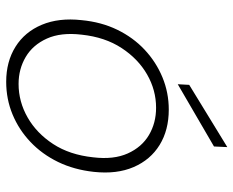

<svg xmlns="http://www.w3.org/2000/svg" viewBox="-87 -655 754 620"><g transform="rotate(90 290.0 -345.0)"><path d="M244 12Q179 12 131 -18Q83 -48 60 -103Q37 -158 45 -231Q51 -295 76 -346.5Q101 -398 140.5 -435Q180 -472 229.5 -492.5Q279 -513 334 -513Q400 -513 448 -483.5Q496 -454 519.5 -399.5Q543 -345 535 -271Q528 -207 503 -155.5Q478 -104 438.5 -66.5Q399 -29 349.5 -8.5Q300 12 244 12ZM251 -28Q308 -28 359 -57Q410 -86 445 -139.5Q480 -193 488 -269Q496 -335 475.5 -380.5Q455 -426 416 -449Q377 -472 328 -472Q271 -472 220.5 -443Q170 -414 135 -360.5Q100 -307 92 -232Q84 -165 104.5 -119.5Q125 -74 164 -51Q203 -28 251 -28ZM252 -542 254 -579 455 -702 453 -659Z"/></g></svg>

Font: DM Sans 18pt ExtraLight
Style: Italic
Weight: 250
Italic angle: -10°
Designer: Colophon Foundry, Jonny Pinhorn
Foundry: Colophon Foundry
Version: Version 4.004;gftools[0.9.30]